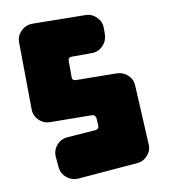

<svg xmlns="http://www.w3.org/2000/svg" viewBox="-78 -746 718 816"><g transform="rotate(-10 281.0 -338.0)"><path d="M257 -512Q241 -512 241 -496V-427Q241 -411 257 -411L433 -409Q461 -408 480.5 -389.5Q500 -371 501 -343L514 -90Q516 -62 497.5 -41Q479 -20 451 -18L195 3Q166 5 144 -13.5Q122 -32 120 -61L116 -104Q114 -133 132.5 -154.5Q151 -176 180 -178L302 -187Q317 -189 317 -204L315 -237Q314 -243 309.5 -247.5Q305 -252 299 -252L118 -254Q90 -254 70 -274Q50 -294 50 -322L47 -609Q46 -638 67 -658.5Q88 -679 117 -679L344 -676Q372 -676 392.5 -655.5Q413 -635 412 -606V-581Q411 -552 391 -532Q371 -512 342 -512Z"/></g></svg>

Font: d puntillas B to tiptoe
Style: Regular
Weight: 400
Designer: deFharo
Foundry: deFharo.com
Version: Version 1.001 2012